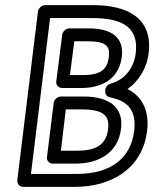

<svg xmlns="http://www.w3.org/2000/svg" viewBox="-20 -699 602 744"><path d="M100 -25 174 -629H337C454 -629 518 -594 506 -493C499 -439 467 -391 409 -375C398 -372 389 -362 388 -351V-347C386 -334 395 -324 405 -322C478 -308 509 -269 500 -192C486 -78 400 -25 278 -25ZM47 0C46 11 54 25 69 25H272C409 25 532 -44 550 -192C559 -268 533 -324 474 -354C522 -388 550 -440 556 -493C573 -632 469 -679 343 -679H155C144 -679 129 -669 127 -654ZM220 -358H295C386 -358 443 -403 452 -479C462 -557 407 -589 325 -589H249C234 -589 222 -575 221 -564L198 -383C196 -368 209 -358 220 -358ZM251 -408 268 -539H319C390 -539 407 -521 402 -479C396 -433 374 -408 301 -408ZM184 -65H273C367 -65 438 -110 449 -200C460 -286 399 -325 305 -325H216C201 -325 189 -311 188 -300L162 -90C160 -75 173 -65 184 -65ZM216 -115 235 -275H298C381 -275 405 -250 399 -200C392 -142 358 -115 279 -115Z"/></svg>

Font: Falling Sky
Style: CondOuObl
Weight: 400
Designer: Paul D. Hunt
Foundry: Adobe Systems Incorporated
Version: Version 1.02